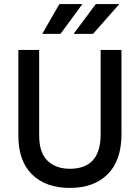

<svg xmlns="http://www.w3.org/2000/svg" viewBox="-20 -921 692 950"><path d="M478 -255.9Q478 -85.9 325.2 -85.9Q256.8 -85.9 215.3 -125.5Q173.8 -165 173.8 -251V-673.8H70.8V-250Q70.8 -124 138.9 -57.6Q207 8.8 325.2 8.8Q444.8 8.8 512.9 -59.1Q581.1 -127 581.1 -257.8V-673.8H478ZM454.1 -900.9 344.2 -753.4H440.4L570.3 -900.9ZM273.9 -900.9 189 -753.4H279.3L387.7 -900.9Z"/></svg>

Font: FAU Chimera Medium
Style: Regular
Weight: 500
Version: Version 1.002;hotconv 1.0.117;makeotfexe 2.5.65602